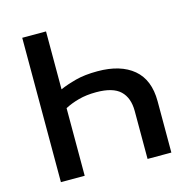

<svg xmlns="http://www.w3.org/2000/svg" viewBox="-105 -814 898 916"><g transform="rotate(-15 344.0 -356.5)"><path d="M84.5 0V-713H202V-427Q236 -442 281.2 -454Q326.5 -466 389.5 -466Q503 -466 566.5 -412.8Q630 -359.5 630 -253.5V0H512.5V-236.5Q512.5 -302 476.2 -336.5Q440 -371 357.5 -371Q309 -371 270.5 -360.5Q232 -350 202 -334V0Z"/></g></svg>

Font: Commissioner Medium
Style: Regular
Weight: 500
Designer: Kostas Bartsokas
Foundry: Kostas Bartsokas
Version: Version 1.000; ttfautohint (v1.8.3)